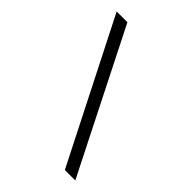

<svg xmlns="http://www.w3.org/2000/svg" viewBox="-197 -728 870 870"><g transform="rotate(45 238.0 -293.0)"><path d="M375.4 44 33.4 -630H102.3L442.3 44Z"/></g></svg>

Font: Smooch Sans Thin
Style: Regular
Weight: 100
Designer: Robert E. Leuschke
Foundry: Robert E. Leuschke
Version: Version 1.010